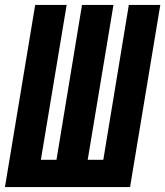

<svg xmlns="http://www.w3.org/2000/svg" viewBox="-29 -755 667 775"><path d="M-9 0 113 -735H240L136 -110H199L302 -735H429L325 -110H388L491 -735H618L496 0Z"/></svg>

Font: Iosevka SS04 XBd Ex
Style: Italic
Weight: 800
Width: 7
Italic angle: -9°
Monospace: yes
Designer: Belleve Invis
Foundry: Belleve Invis
Version: Version 19.0.0; ttfautohint (v1.8.4)